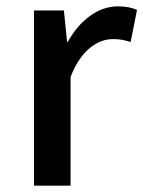

<svg xmlns="http://www.w3.org/2000/svg" viewBox="-20 -584 451 604"><path d="M87 0H202V-342C236 -430 290 -461 335 -461C358 -461 371 -458 391 -452L411 -553C394 -560 377 -564 350 -564C290 -564 232 -522 193 -452H191L181 -551H87Z"/></svg>

Font: Noto Sans JP Medium
Style: Regular
Weight: 500
Designer: Ryoko NISHIZUKA 西塚涼子 (kana, bopomofo & ideographs); Paul D. Hunt (Latin, Greek & Cyrillic); Sandoll Communications 산돌커뮤니
Foundry: Adobe
Version: Version 2.004;hotconv 1.0.118;makeotfexe 2.5.65603